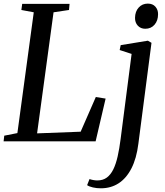

<svg xmlns="http://www.w3.org/2000/svg" viewBox="-26 -764 894 1038"><path d="M-6.5 0 -3 -30.5 68 -44.5 156.5 -697.5 89.5 -710 94 -743H350L347 -710L263.5 -697.5L174.5 -43L410 -52L492 -239.5L545 -231L491 0ZM722 13.5Q712 93 684.5 146.5Q657 200 615.2 227Q573.5 254 519 254Q496 254 475.8 249.2Q455.5 244.5 445 237L458 204Q465.5 207 477.5 209.2Q489.5 211.5 500 211.5Q530.5 211.5 551.5 196Q572.5 180.5 586.8 151.2Q601 122 610.2 80.8Q619.5 39.5 626 -12L685.5 -472.5L621 -493.5L626.5 -520L773.5 -544L793 -532.5ZM759.5 -608.5Q734.5 -608.5 719 -625.2Q703.5 -642 704 -668Q704.5 -702 723.8 -723.2Q743 -744.5 773 -744.5Q799.5 -744.5 814.2 -727.8Q829 -711 828.5 -687Q828.5 -652.5 809.5 -630.5Q790.5 -608.5 759.5 -608.5Z"/></svg>

Font: Merriweather 72pt
Style: Italic
Weight: 400
Italic angle: -7.8°
Version: Version 2.101